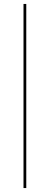

<svg xmlns="http://www.w3.org/2000/svg" viewBox="-20 -720 259 972"><path d="M113 232V-700H99V232Z"/></svg>

Font: Josefin Slab Thin Thin
Style: Regular
Weight: 250
Version: Version 2.000